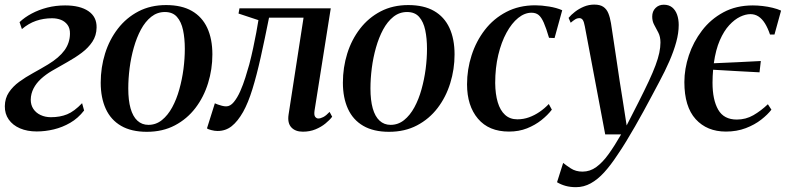

<svg xmlns="http://www.w3.org/2000/svg" viewBox="-20 -548 3340 815"><path d="M136 10Q95.5 10 64.8 -3.2Q34 -16.5 17 -40.8Q0 -65 0.5 -97.5Q1 -131 17.8 -156Q34.5 -181 61.5 -200.8Q88.5 -220.5 120.5 -238Q152.5 -255.5 184 -274.5Q231 -303 253.8 -334.5Q276.5 -366 277 -404.5Q277.5 -427.5 266.8 -442.2Q256 -457 238.8 -463.8Q221.5 -470.5 201 -470.5Q165 -470.5 133 -459.5Q101 -448.5 73 -424.5L63 -454Q84.5 -474.5 114.5 -490.5Q144.5 -506.5 180.5 -515.8Q216.5 -525 256.5 -525Q319.5 -525 355.2 -500.8Q391 -476.5 390 -431Q389.5 -397 372.2 -371Q355 -345 327 -324Q299 -303 265.8 -284.5Q232.5 -266 200 -247Q174.5 -232 154.2 -213.5Q134 -195 122.5 -172.8Q111 -150.5 110.5 -125Q110.5 -102.5 121.5 -85.8Q132.5 -69 152.2 -59.8Q172 -50.5 196 -50.5Q235 -50.5 265 -62.8Q295 -75 328.5 -110L337 -79Q311.5 -46 278.2 -26.8Q245 -7.5 208.5 1.2Q172 10 136 10Z M685 -526.5Q751 -526.5 794.5 -501.5Q838 -476.5 859.8 -429.5Q881.5 -382.5 881.5 -317Q881.5 -254 863.2 -195Q845 -136 809.5 -89.5Q774 -43 722.2 -15.8Q670.5 11.5 603.5 11.5Q537.5 11.5 494 -13.8Q450.5 -39 429 -86Q407.5 -133 407.5 -197Q407.5 -261.5 426 -320.8Q444.5 -380 480.5 -426.5Q516.5 -473 568 -499.8Q619.5 -526.5 685 -526.5ZM680 -497Q647.5 -497 622 -476.8Q596.5 -456.5 578.2 -422.5Q560 -388.5 548 -346.2Q536 -304 530.2 -259Q524.5 -214 524.5 -172.5Q524.5 -122.5 534.2 -88Q544 -53.5 563.2 -35.8Q582.5 -18 610 -18Q642 -18 667.2 -38.2Q692.5 -58.5 711 -92.5Q729.5 -126.5 741.2 -168.8Q753 -211 758.8 -255.2Q764.5 -299.5 764.5 -340.5Q764.5 -385 757 -420.2Q749.5 -455.5 731.2 -476.2Q713 -497 680 -497Z M1315 -77.5Q1312.5 -58.5 1318.2 -51.8Q1324 -45 1331 -45Q1340.5 -45 1352.5 -51.2Q1364.5 -57.5 1379 -73L1390 -52.5Q1379.5 -38.5 1361.5 -23.8Q1343.5 -9 1319.2 1Q1295 11 1265.5 11Q1233.5 11 1216.5 -7.5Q1199.5 -26 1205 -62L1268.5 -473H1122Q1103.5 -380.5 1086.5 -304.2Q1069.5 -228 1051.5 -169.8Q1033.5 -111.5 1012 -73Q989 -32.5 963.2 -12.2Q937.5 8 903.5 8Q891 8 876.8 4.2Q862.5 0.5 858.5 -3L892 -109.5Q896 -107.5 904.2 -104.5Q912.5 -101.5 922.2 -99Q932 -96.5 940 -96.5Q957.5 -96.5 972.5 -114.8Q987.5 -133 999.8 -160.8Q1012 -188.5 1021.5 -218.8Q1031 -249 1038 -274Q1047 -308.5 1054.5 -343.5Q1062 -378.5 1067.8 -409.5Q1073.5 -440.5 1077 -462.5L992.5 -490.5L996.5 -512.5H1384Z M1713 -526.5Q1779 -526.5 1822.5 -501.5Q1866 -476.5 1887.8 -429.5Q1909.5 -382.5 1909.5 -317Q1909.5 -254 1891.2 -195Q1873 -136 1837.5 -89.5Q1802 -43 1750.2 -15.8Q1698.5 11.5 1631.5 11.5Q1565.5 11.5 1522 -13.8Q1478.5 -39 1457 -86Q1435.5 -133 1435.5 -197Q1435.5 -261.5 1454 -320.8Q1472.5 -380 1508.5 -426.5Q1544.5 -473 1596 -499.8Q1647.5 -526.5 1713 -526.5ZM1708 -497Q1675.5 -497 1650 -476.8Q1624.5 -456.5 1606.2 -422.5Q1588 -388.5 1576 -346.2Q1564 -304 1558.2 -259Q1552.5 -214 1552.5 -172.5Q1552.5 -122.5 1562.2 -88Q1572 -53.5 1591.2 -35.8Q1610.5 -18 1638 -18Q1670 -18 1695.2 -38.2Q1720.5 -58.5 1739 -92.5Q1757.5 -126.5 1769.2 -168.8Q1781 -211 1786.8 -255.2Q1792.5 -299.5 1792.5 -340.5Q1792.5 -385 1785 -420.2Q1777.5 -455.5 1759.2 -476.2Q1741 -497 1708 -497Z M2140.5 10.5Q2055 10.5 2008.8 -44.2Q1962.5 -99 1962.5 -190Q1962.5 -253.5 1981.8 -313.2Q2001 -373 2038 -421Q2075 -469 2129 -497.2Q2183 -525.5 2252 -525.5Q2279 -525.5 2311 -520.2Q2343 -515 2366.5 -504.5L2334 -386.5L2310.5 -387.5Q2298.5 -428.5 2288.2 -451.8Q2278 -475 2266.2 -484.5Q2254.5 -494 2236 -494Q2207 -494 2179.5 -471.8Q2152 -449.5 2130 -409.2Q2108 -369 2095 -314.5Q2082 -260 2082 -195.5Q2082.5 -148.5 2092.8 -114Q2103 -79.5 2123.8 -60.5Q2144.5 -41.5 2176 -41.5Q2202 -41.5 2225.5 -50Q2249 -58.5 2270.2 -73Q2291.5 -87.5 2309.5 -106.5L2322.5 -82.5Q2305 -59.5 2278.2 -38.2Q2251.5 -17 2217 -3.2Q2182.5 10.5 2140.5 10.5Z M2462.5 -436Q2459 -455.5 2453.8 -463.2Q2448.5 -471 2439.5 -471Q2430 -471 2421.5 -465.8Q2413 -460.5 2402.5 -451.5L2393.5 -472Q2404 -485 2420.8 -498Q2437.5 -511 2458.5 -519.8Q2479.5 -528.5 2502.5 -528.5Q2527 -528.5 2541 -519Q2555 -509.5 2562.2 -491.8Q2569.5 -474 2573.5 -449.5Q2579 -413 2585.2 -372.2Q2591.5 -331.5 2597.8 -288.5Q2604 -245.5 2610.5 -203Q2617 -160.5 2623.5 -121.5L2640 -15.5L2690.5 -114.5Q2716 -165 2733.8 -203Q2751.5 -241 2762.5 -270.5Q2773.5 -300 2778.5 -323.5Q2783.5 -347 2783.5 -367.5Q2783.5 -392 2774.5 -409.5Q2765.5 -427 2757 -442.5Q2748.5 -458 2748.5 -477.5Q2748.5 -500 2762.5 -514Q2776.5 -528 2797.5 -528Q2819 -528 2833 -516.8Q2847 -505.5 2854 -486Q2861 -466.5 2861 -442Q2861 -408 2850.5 -369.5Q2840 -331 2821.5 -288.5Q2803 -246 2778.5 -200.5Q2763 -171 2746.2 -139.8Q2729.5 -108.5 2711.8 -76Q2694 -43.5 2675.5 -11.2Q2657 21 2638 52.2Q2619 83.5 2599 112.5Q2572 153.5 2544.5 183.8Q2517 214 2487.5 230.2Q2458 246.5 2425 246.5Q2400.5 246.5 2380.8 241Q2361 235.5 2344.5 225.5L2370.5 143.5Q2382 153 2403 166.8Q2424 180.5 2452.5 180.5Q2484.5 180.5 2511.2 161Q2538 141.5 2563.5 106Q2589 70.5 2616.5 22.5H2549Z M3061.5 10.5Q2981 10.5 2933 -42.2Q2885 -95 2885 -199.5Q2885 -255.5 2904 -312.8Q2923 -370 2959.8 -418.2Q2996.5 -466.5 3050.8 -495.8Q3105 -525 3175.5 -525Q3195 -525 3217 -522.5Q3239 -520 3259.5 -515Q3280 -510 3295.5 -503L3267.5 -401.5H3248.5Q3239 -429.5 3227 -448.8Q3215 -468 3199.8 -478Q3184.5 -488 3165.5 -488Q3145 -488 3121.5 -476.8Q3098 -465.5 3075.5 -441.2Q3053 -417 3035.5 -377Q3018 -337 3010 -279.5Q3063.5 -282 3111 -284Q3158.5 -286 3209.5 -289L3204 -241Q3155.5 -243.5 3106.5 -246.2Q3057.5 -249 3007 -252Q3006 -239 3005.2 -225.2Q3004.5 -211.5 3004.5 -197Q3004.5 -124.5 3028.5 -82.5Q3052.5 -40.5 3107.5 -40.5Q3146 -40.5 3178 -59Q3210 -77.5 3239.5 -105.5L3254.5 -82.5Q3239 -62 3211.2 -40.2Q3183.5 -18.5 3145.5 -4Q3107.5 10.5 3061.5 10.5Z"/></svg>

Font: Merriweather 120pt Medium
Style: Italic
Weight: 500
Italic angle: -7.8°
Version: Version 2.101